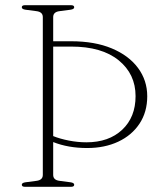

<svg xmlns="http://www.w3.org/2000/svg" viewBox="-20 -720 642 740"><path d="M185 -46Q185 -26 209.5 -23L251.5 -17.5Q266 -15.5 266 -8Q266 0 253.5 0H76.5Q64 0 64 -8Q64 -15.5 78.5 -17.5L120.5 -23Q145 -26 145 -46V-654Q145 -674 120.5 -677L78.5 -682.5Q64 -684.5 64 -692Q64 -700 76.5 -700H253.5Q266 -700 266 -692Q266 -684.5 251.5 -682.5L209.5 -677Q185 -674 185 -654V-561H254Q345 -561 410.8 -533.5Q476.5 -506 512 -458Q547.5 -410 547.5 -349Q547.5 -288.5 517.8 -243.5Q488 -198.5 435.8 -174Q383.5 -149.5 316 -149.5Q242.5 -149.5 185 -172.5ZM254 -540.5H185V-195.5Q211 -185 245.5 -178.2Q280 -171.5 313 -171.5Q399.5 -171.5 451 -220Q502.5 -268.5 502.5 -349.5Q502.5 -434.5 437.5 -487.5Q372.5 -540.5 254 -540.5Z"/></svg>

Font: Fraunces 9pt S000 Thin
Style: Regular
Weight: 100
Version: Version 1.000; ttfautohint (v1.8.3)